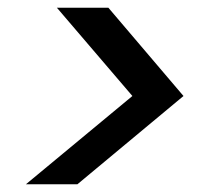

<svg xmlns="http://www.w3.org/2000/svg" viewBox="-20 -611 549 496"><path d="M47 -135 322 -363 127 -591H260L454 -363L180 -135Z"/></svg>

Font: DeepMind Sans Medium
Style: Italic
Weight: 500
Italic angle: -10°
Designer: Jonny Pinhorn / Modifications: Colophon Foundry
Foundry: Colophon Foundry
Version: Version 1.002; ttfautohint (v1.8.2)